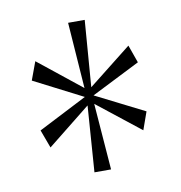

<svg xmlns="http://www.w3.org/2000/svg" viewBox="-53 -810 450 478"><g transform="rotate(-10 171.5 -571.0)"><path d="M149 -382 161 -549 52 -462 35 -508 158 -571 35 -634 52 -680 161 -593 149 -760H191L178 -592L287 -678L303 -633L180 -571L303 -509L287 -464L178 -550L191 -382Z"/></g></svg>

Font: Noto Serif Myanmar ExtraCondensed Thin
Style: Regular
Weight: 100
Width: 2
Designer: Ben Mitchell and the Monotype Design Team
Foundry: Monotype Imaging Inc.
Version: Version 2.106; ttfautohint (v1.8.4.7-5d5b)